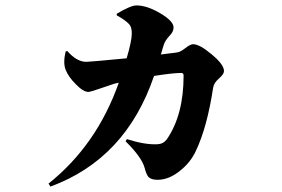

<svg xmlns="http://www.w3.org/2000/svg" viewBox="-20 -626 1040 708"><path d="M410 -575Q462 -606 483 -606Q522 -606 571 -577Q620 -548 620 -525Q620 -509 606 -495Q589 -477 584 -461L579 -445Q576 -433 573 -425L604 -429Q624 -431 634 -433Q645 -434 664 -449Q682 -463 692 -463Q716 -463 760 -426Q806 -388 806 -364Q806 -353 788 -337Q769 -321 766 -303Q744 -157 702 -69Q683 -28 646 2Q604 37 561 37Q538 37 528 27Q520 19 513 -8Q502 -47 443 -105L448 -113Q513 -92 560 -94Q582 -95 595 -112Q657 -202 657 -347Q657 -357 649 -357Q618 -357 548 -346Q444 -40 166 62L159 51Q337 -91 418 -321Q401 -318 374 -308Q314 -287 306 -287Q287 -287 259 -316Q232 -343 222 -369Q212 -394 222 -436L228 -438Q263 -398 298 -398Q311 -398 447 -411Q466 -475 466 -503Q466 -527 456 -537Q441 -553 411 -569Z"/></svg>

Font: Source Han Serif CN Heavy
Style: Regular
Weight: 900
Designer: Ryoko NISHIZUKA  (kana & ideographs); Frank Grießhammer (Latin, Greek & Cyrillic); Wenlong ZHANG  (bopomofo); Sandoll Co
Foundry: Adobe Systems Incorporated
Version: Version 1.000;PS 1;hotconv 16.6.53;makeotf.lib2.5.65590